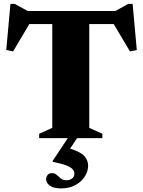

<svg xmlns="http://www.w3.org/2000/svg" viewBox="-20 -728 754 1012"><path d="M300.5 265Q262.5 265 242.8 250.5Q223 236 223 217.5Q223 204.5 230.8 194.5Q238.5 184.5 254 184.5Q268.5 184.5 278.8 193.8Q289 203 300.5 212.5Q312 222 329.5 222Q348 222 360 213Q372 204 372 187Q372 176 364.2 165.8Q356.5 155.5 332.2 145.2Q308 135 258 125V119.5L337.5 0H186.5V-23L255.5 -54V-601H134.5L49 -457L13 -464.5L35 -707.5H58L126 -670H588L656 -707.5H679L701 -464.5L665 -457L579.5 -601H450.5V-54L519.5 -23V0H386.5L349.5 55.5Q406 73 425.2 95.2Q444.5 117.5 444.5 145.5Q444.5 174 427.5 201.5Q410.5 229 378.2 247Q346 265 300.5 265Z"/></svg>

Font: Newsreader Text ExtraBold
Style: Regular
Weight: 800
Designer: Hugues Gentile
Foundry: Production Type
Version: Version 1.001